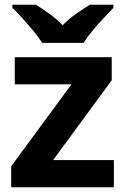

<svg xmlns="http://www.w3.org/2000/svg" viewBox="-20 -786 528 806"><path d="M458 0H27V-88L280 -432H42V-546H449V-449L203 -114H458ZM157 -606Q143 -629 120.5 -656Q98 -683 74.5 -709Q51 -735 32 -753V-766H131Q157 -750 187 -728.5Q217 -707 243 -680Q269 -707 300 -728.5Q331 -750 357 -766H456V-753Q438 -735 414 -709Q390 -683 367.5 -656Q345 -629 331 -606Z"/></svg>

Font: Noto Sans Tai Tham
Style: Regular
Weight: 400
Designer: Monotype Design Team 2013. Revised by David WIlliams 2020
Foundry: Monotype Imaging Inc.
Version: Version 2.002